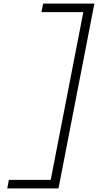

<svg xmlns="http://www.w3.org/2000/svg" viewBox="-20 -855 590 1060"><path d="M20 185 29 138H260L440 -788H209L218 -835H501L303 185Z"/></svg>

Font: Lode Dark Term
Style: Italic
Weight: 400
Italic angle: -11°
Monospace: yes
Designer: Belleve Invis
Foundry: Belleve Invis
Version: Version 29.2.0